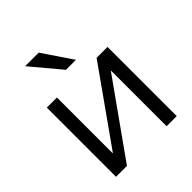

<svg xmlns="http://www.w3.org/2000/svg" viewBox="-207 -889 1020 1020"><g transform="rotate(-45 303.0 -378.5)"><path d="M151 -102H153L449 -520H531V0H455V-418H454L157 0H75V-520H151ZM149 -757H251L364 -590H289Z"/></g></svg>

Font: Mplus 1p
Style: Regular
Weight: 400
Version: Version 1.061